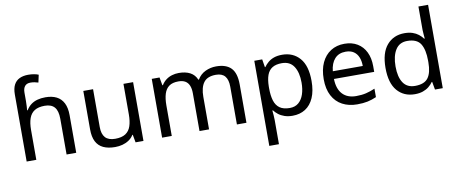

<svg xmlns="http://www.w3.org/2000/svg" viewBox="-80 -1125 4125 1724"><g transform="rotate(-10 1982.0 -262.5)"><path d="M85 -611Q85 -665 102.5 -699Q120 -733 153.5 -749Q187 -765 233 -765Q262 -765 286.5 -760.5Q311 -756 327 -749L312 -680Q296 -685 278.5 -688.5Q261 -692 241 -692Q207 -692 190 -671.5Q173 -651 173 -613V-535Q173 -513 171.5 -488Q170 -463 169 -452H174Q193 -483 218.5 -502Q244 -521 277 -530Q310 -539 350 -539Q410 -539 451.5 -518Q493 -497 515 -453.5Q537 -410 537 -343V0H449V-326Q449 -398 420 -431.5Q391 -465 331 -465Q273 -465 238.5 -443.5Q204 -422 188.5 -379Q173 -336 173 -271V0H85Z M1150 -536V0H1078L1065 -71H1061Q1044 -43 1017 -25Q990 -7 958 1.5Q926 10 891 10Q827 10 783.5 -10.5Q740 -31 718 -74Q696 -117 696 -185V-536H785V-191Q785 -127 814 -95Q843 -63 904 -63Q964 -63 998.5 -85.5Q1033 -108 1047.5 -151.5Q1062 -195 1062 -257V-536Z M1908 -546Q1999 -546 2044 -499.5Q2089 -453 2089 -349V0H2002V-345Q2002 -408 1975.5 -440Q1949 -472 1893 -472Q1815 -472 1781.5 -427Q1748 -382 1748 -296V0H1661V-345Q1661 -387 1649 -415.5Q1637 -444 1613 -458Q1589 -472 1551 -472Q1497 -472 1466 -449.5Q1435 -427 1421.5 -384Q1408 -341 1408 -278V0H1320V-536H1391L1404 -463H1409Q1426 -491 1450.5 -509.5Q1475 -528 1505 -537Q1535 -546 1567 -546Q1629 -546 1670.5 -524Q1712 -502 1731 -456H1736Q1763 -502 1809.5 -524Q1856 -546 1908 -546Z M2510 -546Q2609 -546 2669.5 -477Q2730 -408 2730 -269Q2730 -178 2702.5 -115.5Q2675 -53 2625.5 -21.5Q2576 10 2509 10Q2468 10 2436 -1Q2404 -12 2381.5 -29.5Q2359 -47 2343 -68H2337Q2339 -51 2341 -25Q2343 1 2343 20V240H2255V-536H2327L2339 -463H2343Q2359 -486 2381.5 -505Q2404 -524 2435.5 -535Q2467 -546 2510 -546ZM2494 -472Q2440 -472 2407 -451.5Q2374 -431 2359 -390Q2344 -349 2343 -286V-269Q2343 -203 2357 -157Q2371 -111 2404.5 -87Q2438 -63 2496 -63Q2545 -63 2576.5 -90Q2608 -117 2623.5 -163.5Q2639 -210 2639 -270Q2639 -362 2603.5 -417Q2568 -472 2494 -472Z M3077 -546Q3146 -546 3195.5 -516Q3245 -486 3271.5 -431.5Q3298 -377 3298 -304V-251H2931Q2933 -160 2977.5 -112.5Q3022 -65 3102 -65Q3153 -65 3192.5 -74.5Q3232 -84 3274 -102V-25Q3233 -7 3193 1.5Q3153 10 3098 10Q3022 10 2963.5 -21Q2905 -52 2872.5 -113.5Q2840 -175 2840 -264Q2840 -352 2869.5 -415Q2899 -478 2952.5 -512Q3006 -546 3077 -546ZM3076 -474Q3013 -474 2976.5 -433.5Q2940 -393 2933 -321H3206Q3206 -367 3192 -401Q3178 -435 3149.5 -454.5Q3121 -474 3076 -474Z M3624 10Q3524 10 3464 -59.5Q3404 -129 3404 -267Q3404 -405 3464.5 -475.5Q3525 -546 3625 -546Q3667 -546 3698 -535.5Q3729 -525 3752 -507Q3775 -489 3791 -467H3797Q3796 -480 3793.5 -505.5Q3791 -531 3791 -546V-760H3879V0H3808L3795 -72H3791Q3775 -49 3752 -30.5Q3729 -12 3697.5 -1Q3666 10 3624 10ZM3638 -63Q3723 -63 3757.5 -109.5Q3792 -156 3792 -250V-266Q3792 -366 3759 -419.5Q3726 -473 3637 -473Q3566 -473 3530.5 -416.5Q3495 -360 3495 -265Q3495 -169 3530.5 -116Q3566 -63 3638 -63Z"/></g></svg>

Font: ubangla85
Style: Book
Weight: 400
Designer: Jelle Bosma - Monotype Design Team
Foundry: Monotype Imaging Inc.
Version: Version 2.003